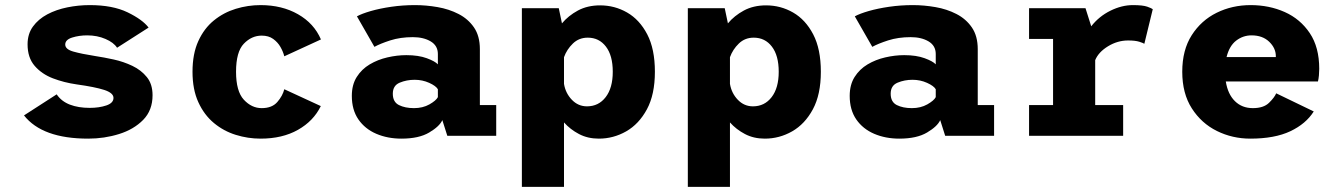

<svg xmlns="http://www.w3.org/2000/svg" viewBox="-20 -532 5240 752"><path d="M325.5 11Q145.5 11 74 -80L202 -162.5Q220.5 -135 253.8 -122.2Q287 -109.5 331 -109.5Q368.5 -109.5 396.5 -119Q424.5 -128.5 424.5 -148.5Q424.5 -168 388.2 -179.8Q352 -191.5 280 -201.5Q231 -208.5 187.2 -225.2Q143.5 -242 115.8 -274Q88 -306 88 -358.5Q88 -399 109 -428Q130 -457 165.2 -475.8Q200.5 -494.5 243.8 -503.2Q287 -512 331.5 -512Q421 -512 479.5 -483.8Q538 -455.5 562 -424L438.5 -345Q425.5 -365.5 393 -379.5Q360.5 -393.5 321.5 -393.5Q290 -393.5 262.8 -385Q235.5 -376.5 235.5 -357.5Q235.5 -339 267.2 -330Q299 -321 353 -312.5Q386.5 -307.5 425.2 -299Q464 -290.5 498.5 -274Q533 -257.5 555.2 -230Q577.5 -202.5 577.5 -159Q577.5 -100 540.8 -62.5Q504 -25 446.2 -7Q388.5 11 325.5 11Z M1000.5 11Q951 11 903.5 -3.8Q856 -18.5 817.8 -50.2Q779.5 -82 756.8 -131.8Q734 -181.5 734 -251Q734 -321.5 756.8 -371.2Q779.5 -421 817.8 -452Q856 -483 903.5 -497.5Q951 -512 1000.5 -512Q1084.5 -512 1147.2 -476.2Q1210 -440.5 1237 -377.5L1093.5 -311.5Q1089 -329.5 1078.5 -348Q1068 -366.5 1050 -379.5Q1032 -392.5 1005 -392.5Q965.5 -392.5 935 -360.8Q904.5 -329 904.5 -251Q904.5 -174.5 935 -141.5Q965.5 -108.5 1005 -108.5Q1045.5 -108.5 1066.2 -132.5Q1087 -156.5 1093.5 -182.5L1236.5 -116.5Q1208 -58 1147 -23.5Q1086 11 1000.5 11Z M1552.5 11Q1498 11 1453.8 -8Q1409.5 -27 1383.8 -64.2Q1358 -101.5 1358 -156.5Q1358 -200 1377.2 -230.5Q1396.5 -261 1428 -279.8Q1459.5 -298.5 1497.2 -307.2Q1535 -316 1571.5 -316Q1619 -316 1651.5 -304Q1684 -292 1695 -280V-320.5Q1695 -353 1667 -369.8Q1639 -386.5 1597 -386.5Q1548 -386.5 1508.5 -373.8Q1469 -361 1446.5 -348.5L1378 -468Q1397 -478.5 1432.5 -488.8Q1468 -499 1512.8 -505.5Q1557.5 -512 1605.5 -512Q1649 -512 1693.8 -504.2Q1738.5 -496.5 1776 -477.2Q1813.5 -458 1836.5 -424.5Q1859.5 -391 1859.5 -339.5V-120.5H1923.5V0H1732L1712.5 -61.5Q1701.5 -37 1661 -13Q1620.5 11 1552.5 11ZM1601.5 -108.5Q1636 -108.5 1662 -123.2Q1688 -138 1695 -151.5V-182.5Q1687.5 -195.5 1661 -207.5Q1634.5 -219.5 1604 -219.5Q1572.5 -219.5 1545.5 -208.2Q1518.5 -197 1518.5 -165Q1518.5 -132.5 1542.5 -120.5Q1566.5 -108.5 1601.5 -108.5Z M2024 200V-500H2168.5L2181 -440.5Q2206 -470.5 2243.5 -490.8Q2281 -511 2330.5 -511Q2387.5 -511 2436.2 -483Q2485 -455 2515 -397.5Q2545 -340 2545 -251Q2545 -162 2513.8 -104Q2482.5 -46 2432.5 -17.5Q2382.5 11 2325.5 11Q2282 11 2247.8 -7Q2213.5 -25 2189 -52.5V200ZM2282 -384.5Q2247.5 -384.5 2223.8 -361.5Q2200 -338.5 2189 -308V-203.5Q2195 -167 2219.8 -141.2Q2244.5 -115.5 2279 -115.5Q2324.5 -115.5 2352.2 -151.5Q2380 -187.5 2380 -251Q2380 -314.5 2353.2 -349.5Q2326.5 -384.5 2282 -384.5Z M2674 200V-500H2818.5L2831 -440.5Q2856 -470.5 2893.5 -490.8Q2931 -511 2980.5 -511Q3037.5 -511 3086.2 -483Q3135 -455 3165 -397.5Q3195 -340 3195 -251Q3195 -162 3163.8 -104Q3132.5 -46 3082.5 -17.5Q3032.5 11 2975.5 11Q2932 11 2897.8 -7Q2863.5 -25 2839 -52.5V200ZM2932 -384.5Q2897.5 -384.5 2873.8 -361.5Q2850 -338.5 2839 -308V-203.5Q2845 -167 2869.8 -141.2Q2894.5 -115.5 2929 -115.5Q2974.5 -115.5 3002.2 -151.5Q3030 -187.5 3030 -251Q3030 -314.5 3003.2 -349.5Q2976.5 -384.5 2932 -384.5Z M3502.5 11Q3448 11 3403.8 -8Q3359.5 -27 3333.8 -64.2Q3308 -101.5 3308 -156.5Q3308 -200 3327.2 -230.5Q3346.5 -261 3378 -279.8Q3409.5 -298.5 3447.2 -307.2Q3485 -316 3521.5 -316Q3569 -316 3601.5 -304Q3634 -292 3645 -280V-320.5Q3645 -353 3617 -369.8Q3589 -386.5 3547 -386.5Q3498 -386.5 3458.5 -373.8Q3419 -361 3396.5 -348.5L3328 -468Q3347 -478.5 3382.5 -488.8Q3418 -499 3462.8 -505.5Q3507.5 -512 3555.5 -512Q3599 -512 3643.8 -504.2Q3688.5 -496.5 3726 -477.2Q3763.5 -458 3786.5 -424.5Q3809.5 -391 3809.5 -339.5V-120.5H3873.5V0H3682L3662.5 -61.5Q3651.5 -37 3611 -13Q3570.5 11 3502.5 11ZM3551.5 -108.5Q3586 -108.5 3612 -123.2Q3638 -138 3645 -151.5V-182.5Q3637.5 -195.5 3611 -207.5Q3584.5 -219.5 3554 -219.5Q3522.5 -219.5 3495.5 -208.2Q3468.5 -197 3468.5 -165Q3468.5 -132.5 3492.5 -120.5Q3516.5 -108.5 3551.5 -108.5Z M4010.5 0V-120.5H4104.5V-379.5H4010.5V-500H4231.5L4254 -429Q4284.5 -468 4329 -490Q4373.5 -512 4417 -512Q4456 -512 4473.5 -505.8Q4491 -499.5 4495 -496L4462 -360.5Q4458 -363.5 4442.2 -368.5Q4426.5 -373.5 4398.5 -373.5Q4357 -373.5 4319.8 -350.8Q4282.5 -328 4269.5 -296.5V-120.5H4379V0Z M4877 11Q4807 11 4746.2 -19Q4685.5 -49 4648 -107.5Q4610.5 -166 4610.5 -251Q4610.5 -336 4647.5 -394Q4684.5 -452 4745.2 -482Q4806 -512 4878.5 -512Q4951 -512 5012 -484.8Q5073 -457.5 5110 -402.2Q5147 -347 5147 -262.5Q5147 -250.5 5145.8 -236.8Q5144.5 -223 5142 -213H4781Q4789 -163 4816.8 -135.8Q4844.5 -108.5 4887 -108.5Q4929 -108.5 4950.2 -129.2Q4971.5 -150 4978.5 -166.5L5125.5 -95.5Q5095 -47 5033.8 -18Q4972.5 11 4877 11ZM4882 -393.5Q4848.5 -393.5 4821.8 -373Q4795 -352.5 4784 -308.5H4977V-312Q4977 -343.5 4951 -368.5Q4925 -393.5 4882 -393.5Z"/></svg>

Font: Trispace
Style: Bold
Weight: 700
Designer: Tyler Finck
Foundry: Etcetera Type Company
Version: Version 1.210; ttfautohint (v1.8.3)